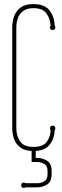

<svg xmlns="http://www.w3.org/2000/svg" viewBox="-20 -730 303 941"><path d="M60 -101Q60 -66 78 -38Q96 -10 144 -10Q190 -10 208.5 -34Q227 -58 228 -92Q225 -95 225 -101Q225 -114 238 -114Q251 -114 251 -101Q251 -95 248 -92Q247 -52 223.5 -21Q200 10 144 10Q104 10 81.5 -6Q59 -22 49.5 -47.5Q40 -73 40 -101V-596Q40 -625 49.5 -651Q59 -677 81.5 -693.5Q104 -710 144 -710Q200 -710 223.5 -678Q247 -646 248 -605Q251 -602 251 -596Q251 -583 238 -583Q225 -583 225 -596Q225 -601 228 -604Q227 -636 208.5 -663Q190 -690 144 -690Q112 -690 93.5 -676Q75 -662 67.5 -640.5Q60 -619 60 -596ZM233 124Q233 160 211 174Q189 188 163 188H105Q102 191 97 191Q84 191 84 178Q84 165 97 165Q102 165 105 168H163Q181 168 197 158.5Q213 149 213 124V108Q213 83 197 73.5Q181 64 163 64H135V0H155V44H163Q189 44 211 58Q233 72 233 108Z"/></svg>

Font: Wire One
Style: Regular
Weight: 400
Designer: Alexei Vanyashin, Gayaneh Bagdasaryan
Foundry: Cyreal
Version: Version 1.102; ttfautohint (v1.8.3)